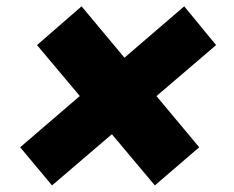

<svg xmlns="http://www.w3.org/2000/svg" viewBox="-20 -595 731 600"><path d="M463.9 -15.6 95.7 -454.1 234.9 -575.2 602.5 -134.8ZM142.6 -15.6 43 -134.8 555.7 -575.2 655.3 -454.1Z"/></svg>

Font: Inter 17pt Black
Style: Italic
Weight: 900
Italic angle: -9.3988°
Version: Version 4.001;git-66647c0bb